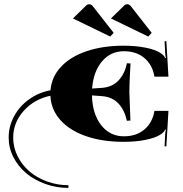

<svg xmlns="http://www.w3.org/2000/svg" viewBox="-20 -680 884 927"><path d="M515.7 -590.9 578.7 -652.5Q585.7 -659.5 594 -659.5Q604.5 -659.5 611.9 -649.9L712.4 -521.4L695.8 -503.5ZM332.2 -590.9 395.1 -652.5Q402.1 -659.5 410.4 -659.5Q420.9 -659.5 428.3 -649.9L528.8 -521.4L512.2 -503.5ZM223.8 -244.3Q229 -308.6 274.3 -357.3Q319.5 -406 397.9 -432.7Q476.4 -459.4 576.9 -459.4Q634.6 -459.4 682 -450Q729.5 -440.6 754.4 -424.4Q773.6 -411.7 777.5 -399.5L781 -400.3Q778 -410.8 777.5 -424.8L774.5 -480.8L783.2 -481.2L793.3 -309.9H725.5L725.1 -312.5Q715.9 -366.7 677.2 -399.7Q638.5 -432.7 578.2 -432.7Q514 -432.7 472.5 -383.5Q430.9 -334.4 424.8 -252.6L471.2 -255.7Q521.4 -259.2 551.8 -291.1Q582.2 -323 592.7 -374.6L610.1 -373.7Q604.5 -276.7 604.5 -237.3L609.7 -97.9L592.2 -97Q581.7 -148.6 551.6 -180.5Q521.4 -212.4 471.2 -215.9L424 -219.4Q426.1 -130.2 468.3 -76Q510.5 -21.9 578.2 -21.9Q638.5 -21.9 677.2 -54.9Q715.9 -87.8 725.1 -142L725.5 -144.7H793.3L783.2 26.7L774.5 26.2L777.5 -29.7Q778 -43.7 781 -54.2L777.5 -55.1Q773.6 -42.8 754.4 -30.2Q729.5 -14 682 -4.6Q634.6 4.8 576.9 4.8Q474.2 4.8 395.1 -22.7Q316 -50.3 271.2 -100.7Q226.4 -151.2 223.3 -217.7Q145.5 -201.5 94.6 -144.9Q43.7 -88.3 43.7 -15.3Q43.7 31.5 64.9 73.9Q86.1 116.3 121.7 147.1Q157.3 177.9 206.7 196Q256.1 214.2 310.3 214.2V227.3Q251.7 227.3 198.4 208Q145.1 188.8 106.4 156.2Q67.7 123.7 44.8 78.9Q21.9 34.1 21.9 -15.3Q21.9 -70.8 48.3 -119.3Q74.7 -167.8 120.6 -200.6Q166.5 -233.4 223.8 -244.3Z"/></svg>

Font: Wabroye
Style: Medium
Weight: 500
Designer: gluk
Foundry: gluk
Version: Version 0.14